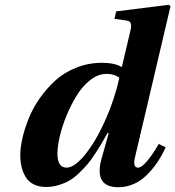

<svg xmlns="http://www.w3.org/2000/svg" viewBox="-20 -762 726 795"><path d="M217.8 -126Q217.8 -67.9 255.9 -67.9Q288.6 -67.9 332.5 -122.1Q376.5 -176.3 415.5 -263.2Q454.6 -350.1 474.1 -439.9Q454.1 -456.1 420.9 -456.1Q386.7 -456.1 354.2 -430.9Q321.8 -405.8 297.9 -366.9Q273.9 -328.1 255.4 -283Q236.8 -237.8 227.3 -196.3Q217.8 -154.8 217.8 -126ZM64 -120.1Q64 -150.9 72.8 -189.5Q81.5 -228 98.9 -271.5Q116.2 -314.9 144.8 -355.5Q173.3 -396 209.5 -429Q245.6 -461.9 295.9 -481.9Q346.2 -502 402.8 -502Q454.1 -502 482.9 -484.9L484.9 -485.8L520 -634.8Q524.9 -654.8 521.5 -664.8Q518.1 -674.8 504.9 -676.8L454.1 -684.1L460.9 -714.8L679.2 -742.2L686 -735.8L540 -115.2Q527.8 -67.9 551.8 -67.9Q566.9 -67.9 591.3 -97.7Q615.7 -127.4 637.2 -166L666 -151.9Q649.9 -117.2 630.9 -89.1Q611.8 -61 587.6 -37.1Q563.5 -13.2 533.4 0Q503.4 13.2 470.2 13.2Q368.7 13.2 399.9 -103L430.2 -210.9L425.8 -211.9Q409.7 -183.6 400.1 -167.2Q390.6 -150.9 372.8 -123.8Q355 -96.7 341.1 -80.6Q327.1 -64.5 306.6 -44.7Q286.1 -24.9 266.6 -13.9Q247.1 -2.9 222.2 4.6Q197.3 12.2 170.9 12.2Q140.6 12.2 118.9 1Q97.2 -10.3 85.7 -30Q74.2 -49.8 69.1 -71.8Q64 -93.8 64 -120.1Z"/></svg>

Font: Linguistics Pro
Style: Bold Italic
Weight: 700
Italic angle: -12°
Designer: Stefan Peev, Context Ltd
Foundry: Stefan Peev, Context Ltd
Version: Version 001.000